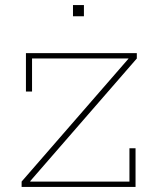

<svg xmlns="http://www.w3.org/2000/svg" viewBox="-20 -735 615 755"><path d="M65 -21 485 -504V-513L518 -505L99 -23V-13ZM518 -526V-505H106V-375H82V-526ZM489 -152H513V0H65V-21H489ZM267 -715H310V-671H267Z"/></svg>

Font: Hepta Slab ExtraLight
Style: Regular
Weight: 200
Designer: Michael LaGattuta
Foundry: Michael LaGattuta
Version: Version 1.100